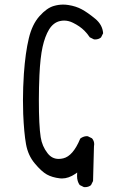

<svg xmlns="http://www.w3.org/2000/svg" viewBox="-20 -772 540 820"><path d="M342.8 27.3Q358.4 27.3 368.7 18.6L377.4 1L381.3 -146Q382.3 -151.4 382.3 -156.2Q382.3 -170.4 373 -181.2L355.5 -189.9Q353 -190.4 351.3 -190.4Q349.6 -190.4 346.9 -190.2Q344.2 -189.9 341.1 -189.2Q337.9 -188.5 334.5 -187Q328.6 -184.6 322.8 -180.2Q292 -105.5 250 -95.7Q239.7 -93.3 230.5 -93.3Q201.7 -93.3 183.1 -117.7Q159.7 -147.5 153.8 -186Q146 -235.4 146 -344.7Q146 -397.9 148.4 -450.7Q151.9 -526.9 161.9 -571.8Q171.9 -616.7 189.5 -646Q208 -675.8 236.3 -682.1Q245.1 -684.1 253.9 -684.1Q272.9 -684.1 291.5 -674.8Q321.3 -660.2 340.8 -640.6Q353.5 -627.9 363.3 -612.8L380.9 -604Q383.3 -603.5 385.7 -603.5Q401.4 -603.5 411.6 -612.3L420.4 -629.9Q418 -666 386.7 -691.9Q354 -718.8 329.1 -732.2Q304.2 -745.6 272.5 -750.5Q260.7 -752.4 250 -752.4Q229.5 -752.4 210 -746.6Q180.2 -738.3 148.7 -703.1Q117.2 -668 103 -607.9Q88.4 -547.4 82 -457Q78.1 -398.4 78.1 -343.8Q78.1 -314.5 79.1 -285.6Q82.5 -204.6 91.1 -156.5Q99.6 -108.4 128.4 -74.2Q157.2 -39.6 179.9 -26.9Q202.6 -14.2 235.8 -10.3Q240.2 -9.8 244.6 -9.8Q272.9 -9.8 302.2 -29.8L309.6 -35.2Q309.1 -22.9 309.1 -20Q309.1 2.4 320.3 18.1L337.9 26.9Q340.3 27.3 342.8 27.3Z"/></svg>

Font: Bakudai
Style: Light
Weight: 300
Version: Version 1.48